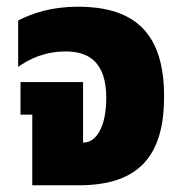

<svg xmlns="http://www.w3.org/2000/svg" viewBox="-20 -551 535 571"><path d="M76 0H215C398 0 468 -93 468 -264C468 -448 385 -531 212 -531C131 -531 75 -511 34 -490V-352C66 -375 112 -398 176 -398C245 -398 296 -365 296 -260C296 -175 267 -127 228 -127H227V-307H41V-210H76Z"/></svg>

Font: Noto Sans Thai UI Cond Blk
Style: Regular
Weight: 900
Width: 3
Designer: Monotype Design Team
Foundry: Monotype Imaging Inc.
Version: Version 2.000